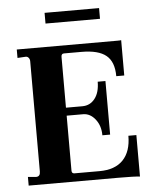

<svg xmlns="http://www.w3.org/2000/svg" viewBox="-53 -791 677 839"><g transform="rotate(-5 285.5 -371.5)"><path d="M527 3Q504 0 431 0H39V-38L75 -35Q93 -35 93 -57V-541Q93 -550 87.5 -556.5Q82 -563 73 -562L39 -560V-597H480Q495 -597 497 -598V-443H462Q462 -506 428 -534Q394 -562 320 -562H243Q231 -562 231 -548V-325H303Q337 -325 358 -352Q379 -379 379 -426H413V-191H379Q379 -233 356.5 -261.5Q334 -290 303 -290H231V-49Q231 -36 243 -36H353Q421 -36 456.5 -73Q492 -110 492 -179H527ZM174 -699V-746H413V-699Z"/></g></svg>

Font: UnnaBold
Style: Bold
Weight: 700
Designer: Jorge de Buen Unna
Foundry: Omnibus-Type
Version: Version 2.008;hotconv 1.0.109;makeotfexe 2.5.65596